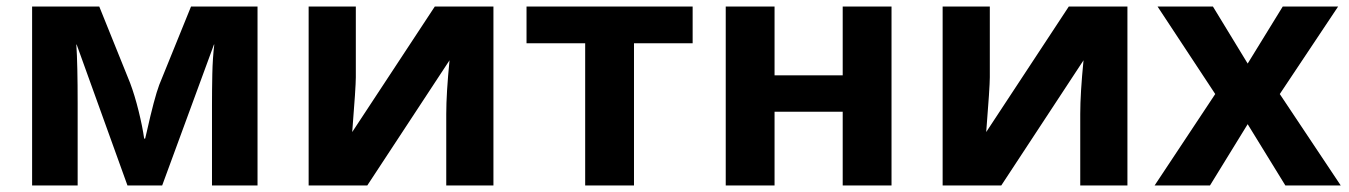

<svg xmlns="http://www.w3.org/2000/svg" viewBox="-20 -566 4117 586"><path d="M78 -546H283L377 -313Q391 -276 403 -227.5Q415 -179 420 -143H423L428 -164Q451 -267 466 -307L563 -546H766V0H627V-245Q627 -291 628 -340Q629 -389 634 -430H633L475 0H369L214 -430H213Q217 -370 217 -250V0H78Z M922 -546H1066V-330Q1066 -301 1055 -163L1307 -546H1486V0H1342V-218Q1342 -281 1352 -382L1101 0H922Z M1766 -434H1587V-546H2094V-434H1915V0H1766Z M2195 -546H2344V-336H2552V-546H2701V0H2552V-225H2344V0H2195Z M2857 -546H3001V-330Q3001 -301 2990 -163L3242 -546H3421V0H3277V-218Q3277 -281 3287 -382L3036 0H2857Z M3689 -279 3513 -546H3682L3788 -372L3895 -546H4064L3886 -279L4072 0H3903L3788 -187L3673 0H3504Z"/></svg>

Font: OpenSansMMV
Style: Bold
Weight: 700
Foundry: Ascender Corporation
Version: Version 4.001